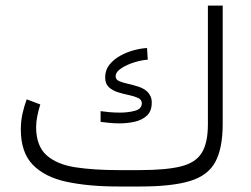

<svg xmlns="http://www.w3.org/2000/svg" viewBox="-20 -678 911 698"><path d="M410.2 -59.6H487.3Q583.5 -59.6 637.5 -73Q691.4 -86.4 713.6 -122.6Q735.8 -158.7 735.8 -226.1V-657.7H789.6V-227.5Q789.6 -139.2 762.9 -89.6Q736.3 -40 670.9 -20Q605.5 0 489.3 0H410.2Q301.8 0 222.2 -17.1Q142.6 -34.2 99.1 -79.1Q55.7 -124 55.7 -207.5Q55.7 -236.3 61.5 -263.7Q67.4 -291 77.1 -316.9L126.5 -298.3Q120.1 -278.3 115.7 -256.8Q111.3 -235.4 111.3 -215.3Q111.8 -147 149.4 -113.5Q187 -80.1 254.2 -69.8Q321.3 -59.6 410.2 -59.6ZM345.7 -273.9Q358.9 -272 377.4 -270.3Q396 -268.6 415.5 -268.6Q446.3 -268.6 470.9 -275.4Q495.6 -282.2 495.6 -302.7Q495.6 -315.4 482.2 -321.8Q468.8 -328.1 449 -332.3Q429.2 -336.4 409.2 -342.5Q389.2 -348.6 375.7 -361.1Q362.3 -373.5 362.3 -396.5Q362.3 -423.3 377.9 -442.9Q393.6 -462.4 417.5 -475.6Q441.4 -488.8 467.5 -495.6Q493.7 -502.4 514.6 -503.4L517.1 -460.9Q496.6 -460 469.2 -451.7Q441.9 -443.4 421.1 -429.9Q400.4 -416.5 400.4 -399.9Q400.4 -388.7 413.3 -383.1Q426.3 -377.4 445.3 -373.3Q464.4 -369.1 483.9 -362.8Q503.4 -356.4 516.6 -343.8Q523.4 -336.4 527.6 -327.1Q531.7 -317.9 531.7 -304.7Q531.7 -274.9 514.9 -258.5Q498 -242.2 471.2 -235.8Q444.3 -229.5 414.1 -229.5Q396.5 -229.5 379.2 -231.2Q361.8 -232.9 345.7 -234.9Z"/></svg>

Font: Vazirmatn UI NL ExtraLight
Style: Regular
Weight: 200
Designer: Saber Rastikerdar
Foundry: Saber Rastikerdar
Version: Version 33.003